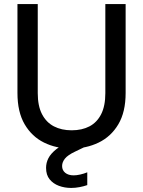

<svg xmlns="http://www.w3.org/2000/svg" viewBox="-20 -720 705 946"><path d="M331 12Q257 12 197 -17.5Q137 -47 101.5 -107.5Q66 -168 66 -262V-700H166V-261Q166 -198 187 -157.5Q208 -117 245.5 -97.5Q283 -78 333 -78Q384 -78 421 -97.5Q458 -117 478.5 -157.5Q499 -198 499 -261V-700H599V-262Q599 -168 563 -107.5Q527 -47 466 -17.5Q405 12 331 12ZM331 206Q298 206 270 195.5Q242 185 224.5 163.5Q207 142 207 107Q207 82 218.5 59.5Q230 37 257.5 15Q285 -7 332 -27L382 -49L406 0L350 27Q314 44 300 61.5Q286 79 286 98Q286 119 301.5 131.5Q317 144 343 144Q357 144 375 140Q393 136 410 129V192Q393 198 372 202Q351 206 331 206Z"/></svg>

Font: DM Sans 17pt Medium
Style: Regular
Weight: 500
Version: Version 4.004;gftools[0.9.30]